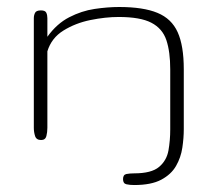

<svg xmlns="http://www.w3.org/2000/svg" viewBox="-20 -404 601 554"><path d="M98.6 0Q85 0 81.3 -11.2Q77.6 -22.5 77.6 -35.2V-351.6Q77.6 -359.9 81.1 -366.9Q84.5 -374 98.1 -374Q110.4 -374 113.5 -367.4Q116.7 -360.8 116.7 -351.6V-297.9Q144 -335.9 179.7 -354.2Q215.3 -372.6 252.9 -378.2Q290.5 -383.8 323.7 -383.8Q393.6 -383.8 434.3 -366.9Q475.1 -350.1 492.7 -311Q510.3 -272 510.3 -204.1V-31.2Q510.3 -5.9 506.1 22.2Q502 50.3 488 74.7Q474.1 99.1 445.3 114.5Q416.5 129.9 367.2 129.9Q354.5 129.9 344.7 127.7Q335 125.5 335 112.8Q335 100.1 344.7 98.1Q354.5 96.2 367.2 96.2Q417 96.2 439 77.6Q460.9 59.1 466.1 30Q471.2 1 471.2 -30.3V-204.1Q471.2 -254.9 460 -288.3Q448.7 -321.8 416.7 -338.4Q384.8 -355 322.3 -355Q284.2 -355 241 -346.2Q197.8 -337.4 163.1 -315.9Q128.4 -294.4 116.7 -255.9V-35.2Q116.7 -22.5 113.8 -11.2Q110.8 0 98.6 0Z"/></svg>

Font: Gruppo
Style: Regular
Weight: 400
Designer: Vernon Adams
Foundry: Vernon Adams
Version: Version 1.001; ttfautohint (v1.8.4.7-5d5b);gftools[0.9.28]